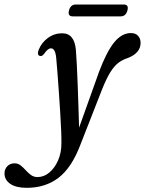

<svg xmlns="http://www.w3.org/2000/svg" viewBox="-138 -608 660 874"><path d="M313 -281.5Q347 -372 381.5 -414.8Q416 -457.5 458 -457.5Q479 -457.5 490.5 -445Q502 -432.5 502 -412.5Q502 -367.5 445.5 -344.5Q421 -337 401.5 -322.5Q382 -308 363.8 -278.5Q345.5 -249 325 -197L228.5 49.5Q188.5 155.5 128.5 201.2Q68.5 247 -16 247Q-65.5 247 -91.5 228.8Q-117.5 210.5 -117.5 181.5Q-117.5 162 -104.8 148.8Q-92 135.5 -71.5 135.5Q-56 135.5 -44 145Q-32 154.5 -21 166.8Q-10 179 2.8 188.5Q15.5 198 32.5 198Q62 198 86.5 177.5Q111 157 126.2 122.5Q141.5 88 141.5 45.5Q142 24 140.5 -12.8Q139 -49.5 136.2 -94.2Q133.5 -139 130.2 -185.5Q127 -232 123.8 -273.2Q120.5 -314.5 118 -343Q114 -388 94 -388Q79.5 -388 62.5 -362.5Q53 -350 43 -353.5Q29.5 -358 38 -381Q51 -414 80 -435.2Q109 -456.5 145 -456.5Q201 -456.5 207.5 -380Q209.5 -356 211.5 -315.8Q213.5 -275.5 215.5 -226.2Q217.5 -177 219 -125.2Q220.5 -73.5 222 -27ZM176 -560.5Q183 -587.5 207.5 -587.5H425Q449.5 -587.5 442 -560.5Q435 -533.5 411 -533.5H193.5Q169 -533.5 176 -560.5Z"/></svg>

Font: Fraunces 72pt Soft
Style: Italic
Weight: 400
Italic angle: -16°
Version: Version 1.000;[b76b70a41]